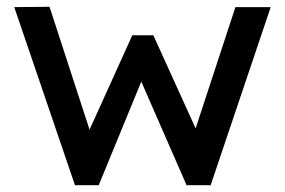

<svg xmlns="http://www.w3.org/2000/svg" viewBox="-20 -546 840 566"><path d="M601 0H530L384 -334L407 -331L271 0H201L22 -525L126 -526L254 -133L231 -135L370 -442H432L572 -134L545 -132L674 -525H778Z"/></svg>

Font: Lexend
Style: Regular
Weight: 400
Designer: Thomas Jockin
Foundry: Lexend
Version: Version 1.000